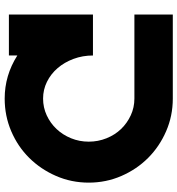

<svg xmlns="http://www.w3.org/2000/svg" viewBox="11 -769 758 820"><g transform="rotate(-90 390.0 -359.0)"><path d="M20 -359Q20 -433 48.5 -498.5Q77 -564 125.5 -613Q174 -662 239.5 -690Q305 -718 379 -718Q478 -718 563 -664V-700H738V-341H563Q563 -385 548.5 -424Q534 -463 509 -492Q484 -521 450.5 -537.5Q417 -554 379 -554Q341 -554 307.5 -538.5Q274 -523 249 -496.5Q224 -470 209.5 -434.5Q195 -399 195 -359Q195 -319 209.5 -283Q224 -247 249 -221Q274 -195 307.5 -179.5Q341 -164 379 -164H738V0H379Q305 0 239.5 -28.5Q174 -57 125.5 -105.5Q77 -154 48.5 -219.5Q20 -285 20 -359Z"/></g></svg>

Font: Aoudax Cyrillic
Style: Regular
Weight: 400
Designer: William Zhang
Foundry: William Zhang
Version: Version 1.00 June 4, 2021, initial release